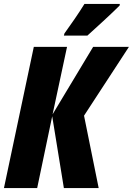

<svg xmlns="http://www.w3.org/2000/svg" viewBox="-25 -951 672 971"><path d="M298 -771H417C444 -795 550 -892 580 -923L581 -931H402C370 -879 336 -831 301 -782ZM-5 0H163L239 -363L298 0H474L400 -366L627 -714H446L241 -373L314 -714H146Z"/></svg>

Font: Noto Sans UI Condensed Black
Style: Italic
Weight: 900
Width: 3
Italic angle: -192°
Designer: Monotype Design Team
Foundry: Monotype Imaging Inc.
Version: Version 1.901